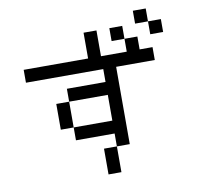

<svg xmlns="http://www.w3.org/2000/svg" viewBox="-96 -1026 1191 1129"><g transform="rotate(-10 500.0 -461.5)"><path d="M461.5 -846.2H538.5V-692.3H846.2V-615.4H615.4V-153.8H538.5V0H461.5V-153.8H538.5V-230.8H307.7V-307.7H230.8V-461.5H307.7V-538.5H538.5V-615.4H76.9V-692.3H461.5ZM307.7 -307.7H538.5V-461.5H307.7ZM846.2 -846.2H923.1V-769.2H846.2ZM769.2 -923.1H846.2V-846.2H769.2ZM692.3 -769.2H769.2V-692.3H692.3ZM615.4 -846.2H692.3V-769.2H615.4Z"/></g></svg>

Font: Mintsoda - Lime Green 13x16
Style: Regular
Weight: 400
Designer: Mintsoda-15
Version: Version 1.0